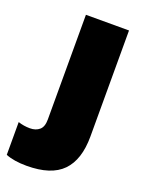

<svg xmlns="http://www.w3.org/2000/svg" viewBox="-213 -578 656 871"><g transform="rotate(20 115.0 -142.0)"><path d="M27.8 226.1Q-33.7 226.1 -73.2 210V51.8Q-45.9 61 -16.1 61Q11.7 61 29.3 46.1Q46.9 31.2 46.9 -3.9V-509.8H254.9V2Q254.9 114.3 200.4 170.2Q146 226.1 27.8 226.1Z"/></g></svg>

Font: Mulish ExtraBlack
Style: Regular
Weight: 1000
Designer: Vernon Adams
Foundry: Vernon Adams
Version: Version 3.603; ttfautohint (v1.8.3)